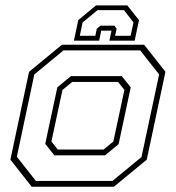

<svg xmlns="http://www.w3.org/2000/svg" viewBox="-20 -710 668 730"><path d="M100.5 0 19.5 -103 90.5 -437 215.5 -540H528L609 -437L538 -103L413 0ZM116.5 -22H407.5L518 -113L585 -427L513 -518.5H221.5L110.5 -427L44 -114ZM186.5 -119.5 152 -163 198 -378 249.5 -420.5H443L477 -378L431 -162L379.5 -119.5ZM199.5 -141.5H374L411 -172L453 -368L429 -398.5H254.5L217.5 -368L175.5 -172ZM464 -689.5 508.5 -633.5 492 -555.5H396L404 -593.5H365L357 -555.5H261L277.5 -633.5L345 -689.5ZM451.5 -671.5H351L294 -624.5L283.5 -574H342.5L348 -601L362 -612.5H415L423.5 -601L417.5 -574H476.5L487.5 -624.5Z"/></svg>

Font: Tourney Thin ExtraLight
Style: Italic
Weight: 250
Italic angle: -12°
Version: Version 1.015